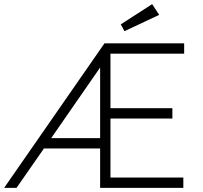

<svg xmlns="http://www.w3.org/2000/svg" viewBox="-20 -910 982 930"><path d="M0 0 486 -700H872V-650H515V-386H815V-336H515V-50H868V0H465V-191H193L60 0ZM465 -241V-583L228 -241ZM583 -759 565 -792 717 -890 751 -838Z"/></svg>

Font: Lexend ExtraLight
Style: Regular
Weight: 200
Designer: Bonnie Shaver-Troup, Thomas Jockin
Foundry: Lexend
Version: Version 1.007; ttfautohint (v1.8.3)